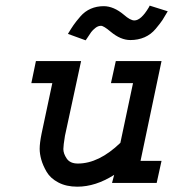

<svg xmlns="http://www.w3.org/2000/svg" viewBox="-20 -664 629 697"><path d="M110.4 -442.4H274.4L215.8 -170.9Q210 -135.7 210 -123Q210 -106.4 222.2 -88.4Q234.4 -70.3 262.7 -70.3Q338.9 -70.3 417 -145.5L462.9 -362.3H382.8L400.4 -442.4H566.4L490.2 -80.1H566.4L548.8 0H386.7L394.5 -29.3Q327.1 13.7 260.7 13.7Q220.7 13.7 191.9 -1.5Q163.1 -16.6 149.4 -40Q135.7 -63.5 129.9 -84.5Q124 -105.5 124 -124Q124 -144.5 130.9 -178.7L169.9 -362.3H93.8ZM523.4 -643.6 588.9 -623Q577.1 -602.5 569.8 -591.3Q562.5 -580.1 545.4 -559.6Q528.3 -539.1 504.9 -528.8Q481.4 -518.6 453.1 -518.6Q418 -518.6 381.8 -548.8Q356.4 -570.3 346.7 -570.3Q335.9 -570.3 326.2 -562.5Q316.4 -554.7 311 -547.4Q305.7 -540 294.9 -523.4Q294.9 -522.5 293 -520.5Q291 -518.6 291 -517.6L226.6 -541Q238.3 -560.5 247.1 -573.2Q255.9 -585.9 272 -604.5Q288.1 -623 309.6 -632.3Q331.1 -641.6 356.4 -641.6Q392.6 -641.6 429.7 -610.4Q453.1 -589.8 467.8 -589.8Q492.2 -589.8 520.5 -637.7Q520.5 -638.7 522 -640.6Q523.4 -642.6 523.4 -643.6Z"/></svg>

Font: Thabit-Bold-Oblique
Style: Bold Oblique
Weight: 700
Designer: Regenerated by Nadim Shaikli
Foundry: MAK Alagha
Version: 0.01